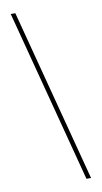

<svg xmlns="http://www.w3.org/2000/svg" viewBox="-108 -847 590 1111"><g transform="rotate(-10 186.5 -291.5)"><path d="M67 -799H40L306 216H333Z"/></g></svg>

Font: Noto Sans Sinhala Thin
Style: Regular
Weight: 100
Designer: Jelle Bosma - Monotype Design Team
Foundry: Monotype Imaging Inc.
Version: Version 2.006